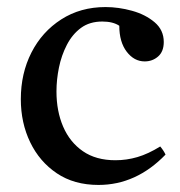

<svg xmlns="http://www.w3.org/2000/svg" viewBox="-20 -512 511 544"><path d="M434 -97Q444 -85 449 -74Q366 12 259 12Q190 12 141 -21Q92 -54 65.5 -109Q39 -164 39 -231Q39 -304 69 -363Q99 -422 153.5 -457Q208 -492 279 -492Q316 -492 354 -481.5Q392 -471 418 -449Q444 -427 444 -393Q444 -366 428 -352Q412 -338 390 -338Q360 -338 339 -365.5Q318 -393 318 -439Q300 -451 270 -451Q234 -451 209.5 -433Q185 -415 169.5 -385Q154 -355 147 -320.5Q140 -286 140 -253Q140 -197 159 -153Q178 -109 215 -83.5Q252 -58 307 -58Q339 -58 369.5 -67Q400 -76 434 -97Z"/></svg>

Font: Tiro Devanagari Hindi
Style: Regular
Weight: 400
Designer: Devanagari: John Hudson & Fiona Ross. Latin: John Hudson.
Foundry: Tiro Typeworks Ltd.
Version: Version 1.52